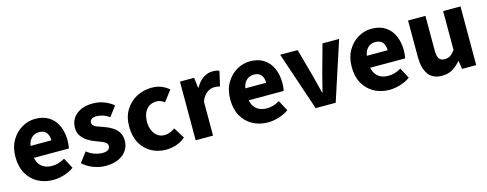

<svg xmlns="http://www.w3.org/2000/svg" viewBox="-25 -1032 3979 1568"><g transform="rotate(-15 1964.5 -248.0)"><path d="M286.5 12Q215.7 12 158.7 -18.8Q101.8 -49.6 68.6 -107.6Q35.5 -165.7 35.5 -248.2Q35.5 -328.8 69.4 -387.1Q103.2 -445.4 156.9 -476.9Q210.6 -508.5 269.8 -508.5Q340.7 -508.5 387.9 -477.3Q435.1 -446.1 458.6 -392Q482.1 -337.9 482.1 -270Q482.1 -249.8 480 -232.1Q478 -214.5 475.5 -203.3H179.5Q186.6 -168.4 204.2 -145.9Q221.8 -123.3 248 -112.3Q274.1 -101.3 307 -101.3Q335.6 -101.3 362.4 -109.4Q389.2 -117.6 415.4 -133L463.2 -43.4Q425.8 -16.7 378.5 -2.3Q331.1 12 286.5 12ZM178.4 -304.7H354.6Q354.6 -344.7 335.4 -370Q316.3 -395.2 273.4 -395.2Q250.4 -395.2 230.6 -385.3Q210.8 -375.4 197.1 -355.2Q183.4 -335 178.4 -304.7Z M729.3 12Q679.7 12 628 -7.2Q576.2 -26.5 538.8 -62.2L601.3 -144.9Q635.4 -118.2 668.9 -107.5Q702.3 -96.7 732.9 -96.7Q765.8 -96.7 780.7 -108.4Q795.6 -120 795.6 -139.4Q795.6 -155.8 782.5 -166.9Q769.3 -178 747.6 -186.6Q725.9 -195.3 698.7 -205.3Q663.3 -218.3 633.3 -238Q603.2 -257.7 584.8 -286Q566.5 -314.3 566.5 -352.8Q566.5 -422.6 618.6 -465.4Q670.7 -508.1 756 -508.1Q809.8 -508.1 854.6 -490.5Q899.3 -472.9 930.9 -445.3L868.4 -362.7Q841.1 -382.1 814.1 -390.8Q787.1 -399.4 760.6 -399.4Q731.9 -399.4 717.9 -388.4Q703.9 -377.5 703.9 -359.8Q703.9 -345.6 713.8 -335.7Q723.6 -325.9 744.1 -317.5Q764.7 -309.1 796.2 -299Q834.2 -286.4 865.4 -266.8Q896.6 -247.2 914.9 -218.2Q933.1 -189.2 933.1 -148Q933.1 -103.1 909.7 -66.9Q886.4 -30.8 841.1 -9.4Q795.8 12 729.3 12Z M1242.2 12Q1172.9 12 1117.4 -18.7Q1061.9 -49.5 1029.4 -107.5Q996.9 -165.6 996.9 -247.9Q996.9 -330.4 1033.1 -388.5Q1069.2 -446.7 1128 -477.4Q1186.8 -508.1 1255.4 -508.1Q1301.2 -508.1 1337.1 -493.4Q1373 -478.7 1400.3 -454.7L1331.2 -363.9Q1314.2 -377.8 1298.1 -383.6Q1282 -389.5 1263.6 -389.5Q1228.3 -389.5 1202.1 -372.1Q1175.9 -354.7 1161.7 -322.8Q1147.5 -290.8 1147.5 -247.9Q1147.5 -205 1162.2 -173.1Q1176.9 -141.2 1201.8 -123.9Q1226.7 -106.6 1258.7 -106.6Q1284.8 -106.6 1306.9 -115.7Q1328.9 -124.8 1348.2 -139.6L1405.7 -47.1Q1370 -14.9 1326.3 -1.5Q1282.6 12 1242.2 12Z M1492.7 0V-496.1H1612.6L1623.2 -409.4H1626.9Q1654.2 -459.2 1692 -483.7Q1729.7 -508.1 1767.8 -508.1Q1788.9 -508.1 1802.8 -505.7Q1816.6 -503.3 1827 -498.1L1798.9 -373.3Q1786.6 -376.3 1776 -377.8Q1765.4 -379.3 1749 -379.3Q1720.9 -379.3 1690.3 -359Q1659.6 -338.7 1639.7 -287.5V0Z M2102.5 12Q2031.7 12 1974.7 -18.8Q1917.8 -49.6 1884.6 -107.6Q1851.5 -165.7 1851.5 -248.2Q1851.5 -328.8 1885.4 -387.1Q1919.2 -445.4 1972.9 -476.9Q2026.6 -508.5 2085.8 -508.5Q2156.7 -508.5 2203.9 -477.3Q2251.1 -446.1 2274.6 -392Q2298.1 -337.9 2298.1 -270Q2298.1 -249.8 2296 -232.1Q2294 -214.5 2291.5 -203.3H1995.5Q2002.6 -168.4 2020.2 -145.9Q2037.8 -123.3 2064 -112.3Q2090.1 -101.3 2123 -101.3Q2151.6 -101.3 2178.4 -109.4Q2205.2 -117.6 2231.4 -133L2279.2 -43.4Q2241.8 -16.7 2194.5 -2.3Q2147.1 12 2102.5 12ZM1994.4 -304.7H2170.6Q2170.6 -344.7 2151.4 -370Q2132.3 -395.2 2089.4 -395.2Q2066.4 -395.2 2046.6 -385.3Q2026.8 -375.4 2013.1 -355.2Q1999.4 -335 1994.4 -304.7Z M2507.2 0 2340 -496.1H2487.7L2552.3 -261.9Q2561.8 -225.5 2571.5 -187.2Q2581.2 -148.9 2590.7 -109.5H2594.7Q2604.3 -148.9 2614 -187.2Q2623.7 -225.5 2633.2 -261.9L2697.8 -496.1H2838.5L2676.7 0Z M3129.5 12Q3058.7 12 3001.7 -18.8Q2944.8 -49.6 2911.6 -107.6Q2878.5 -165.7 2878.5 -248.2Q2878.5 -328.8 2912.4 -387.1Q2946.2 -445.4 2999.9 -476.9Q3053.6 -508.5 3112.8 -508.5Q3183.7 -508.5 3230.9 -477.3Q3278.1 -446.1 3301.6 -392Q3325.1 -337.9 3325.1 -270Q3325.1 -249.8 3323 -232.1Q3321 -214.5 3318.5 -203.3H3022.5Q3029.6 -168.4 3047.2 -145.9Q3064.8 -123.3 3091 -112.3Q3117.1 -101.3 3150 -101.3Q3178.6 -101.3 3205.4 -109.4Q3232.2 -117.6 3258.4 -133L3306.2 -43.4Q3268.8 -16.7 3221.5 -2.3Q3174.1 12 3129.5 12ZM3021.4 -304.7H3197.6Q3197.6 -344.7 3178.4 -370Q3159.3 -395.2 3116.4 -395.2Q3093.4 -395.2 3073.6 -385.3Q3053.8 -375.4 3040.1 -355.2Q3026.4 -335 3021.4 -304.7Z M3575 12Q3494.3 12 3457.7 -41.5Q3421.2 -95 3421.2 -188V-496H3568.1V-207Q3568.1 -153.2 3583 -133.3Q3597.9 -113.3 3629.5 -113.3Q3657 -113.3 3676.8 -126Q3696.5 -138.6 3717.8 -167.9V-496H3864.7V0H3745L3734.3 -68.6H3730.7Q3699.8 -31.8 3662.7 -9.9Q3625.5 12 3575 12Z"/></g></svg>

Font: Source Sans Variable
Style: Regular
Weight: 200
Designer: Paul D. Hunt
Foundry: Adobe Systems Incorporated
Version: Version 3.006;hotconv 1.0.111;makeotfexe 2.5.65597